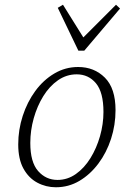

<svg xmlns="http://www.w3.org/2000/svg" viewBox="-20 -778 546 811"><path d="M216 13Q174 13 137.5 -6.5Q101 -26 79 -66Q57 -106 57 -168Q57 -230 76 -288.5Q95 -347 129 -393.5Q163 -440 209.5 -467.5Q256 -495 310 -495Q378 -495 423 -450Q468 -405 468 -313Q468 -250 449 -191.5Q430 -133 395.5 -87Q361 -41 315.5 -14Q270 13 216 13ZM223 -18Q265 -18 300.5 -43Q336 -68 362 -110Q388 -152 402.5 -203Q417 -254 417 -305Q417 -388 385.5 -426Q354 -464 304 -464Q261 -464 225 -439Q189 -414 163 -372Q137 -330 122.5 -278.5Q108 -227 108 -174Q108 -93 141 -55.5Q174 -18 223 -18ZM246 -758 332 -620 470 -758 487 -742 336 -564H311L224 -745Z"/></svg>

Font: Source Serif 4 SmText Light
Style: Italic
Weight: 300
Italic angle: -12°
Designer: Frank Grießhammer
Foundry: Adobe
Version: Version 4.005;hotconv 1.1.0;makeotfexe 2.6.0